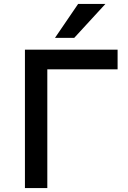

<svg xmlns="http://www.w3.org/2000/svg" viewBox="-20 -958 651 978"><path d="M107 0V-705H579V-605H221V0ZM260 -765 378 -938H517L358 -765Z"/></svg>

Font: Nunito Sans 6pt SemiBold
Style: Regular
Weight: 600
Version: Version 3.101;gftools[0.9.27]